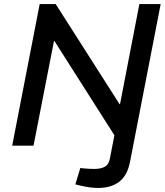

<svg xmlns="http://www.w3.org/2000/svg" viewBox="-20 -720 817 949"><path d="M465.5 209Q444.7 209 422.6 205.9Q400.6 202.8 378.7 197.6L352.5 191.2L376.9 110.5L395.9 112.5Q407.4 113.5 420.7 114.3Q434.1 115 445.1 115Q479.7 115 498.8 103.8Q517.8 92.6 523 64.1L545.4 -51.4L249.1 -517.2H246.8L145.7 0H40.2L176.2 -700H255.2L570.9 -205.2H573.2L668.9 -700H774.2L622.5 80.9Q608.8 149.1 568.3 179.1Q527.8 209 465.5 209Z"/></svg>

Font: REM Medium
Style: Italic
Weight: 500
Italic angle: -11°
Designer: Octavio Pardo
Foundry: Ashler Design
Version: Version 1.005;gftools[0.9.28]